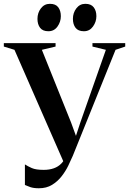

<svg xmlns="http://www.w3.org/2000/svg" viewBox="-37 -968 674 1002"><path d="M166 14.5Q139.5 14.5 122.2 8.8Q105 3 93 -2.5V-110Q107.5 -100.5 128.8 -91Q150 -81.5 191 -81.5Q221 -81.5 244 -89.8Q267 -98 283 -114.5Q299 -131 308 -155L300 -111L38.5 -708L-17 -725V-743H253V-725L181.5 -708L334 -328.5L366.5 -239.5L352 -236.5L382 -328L515.5 -708L445.5 -725V-743H616.5V-725L566 -708L343 -155Q333.5 -132.5 319.2 -103.2Q305 -74 284.2 -47.5Q263.5 -21 234.5 -3.2Q205.5 14.5 166 14.5ZM215 -805Q186 -805 172.2 -823Q158.5 -841 158.5 -869.5Q158.5 -901 176.5 -924.5Q194.5 -948 223 -948H224Q253.5 -948 267 -930Q280.5 -912 280.5 -883.5Q280.5 -854 263 -829.5Q245.5 -805 216 -805ZM400.5 -805Q371 -805 357.2 -823Q343.5 -841 343.5 -869.5Q343.5 -901 361.5 -924.5Q379.5 -948 408 -948H409Q438 -948 452 -930Q466 -912 466 -883.5Q466 -854 448.2 -829.5Q430.5 -805 401.5 -805Z"/></svg>

Font: Merriweather 144pt SemiBold
Style: Regular
Weight: 600
Version: Version 2.100